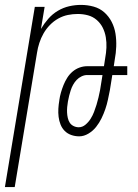

<svg xmlns="http://www.w3.org/2000/svg" viewBox="-43 -548 563 783"><path d="M-23 215 99 -520H139L124 -430Q137 -452 154 -471.5Q171 -491 193 -504Q215 -517 239 -522.5Q263 -528 287 -528Q314 -528 339 -521Q364 -514 382.5 -497.5Q401 -481 412.5 -458.5Q424 -436 428 -410.5Q432 -385 431 -358Q430 -331 425 -305L421 -278H476V-242H415L405 -180Q401 -160 397 -141Q393 -122 386.5 -103Q380 -84 371 -65.5Q362 -47 349 -30.5Q336 -14 317.5 -3Q299 8 280 8Q263 8 247.5 2.5Q232 -3 221 -14Q210 -25 204 -40Q198 -55 196 -71.5Q194 -88 195 -105Q196 -122 199 -139V-140Q201 -155 205.5 -170.5Q210 -186 216 -201Q222 -216 231 -230.5Q240 -245 253 -256Q266 -267 281.5 -272.5Q297 -278 312 -278H381L386 -311Q390 -332 391 -353.5Q392 -375 388.5 -396Q385 -417 376 -435Q367 -453 351.5 -466.5Q336 -480 316 -485.5Q296 -491 274 -491Q254 -491 234 -487Q214 -483 195 -472.5Q176 -462 160.5 -446Q145 -430 134.5 -411.5Q124 -393 117.5 -373Q111 -353 108 -333L17 215ZM278 -29Q293 -29 305.5 -39.5Q318 -50 326.5 -63.5Q335 -77 340.5 -91.5Q346 -106 350.5 -120.5Q355 -135 358.5 -150Q362 -165 365 -180L375 -242H312Q301 -242 289.5 -236.5Q278 -231 269.5 -222Q261 -213 255 -202Q249 -191 245.5 -180Q242 -169 239 -157.5Q236 -146 234 -134Q232 -123 231 -111.5Q230 -100 230.5 -89Q231 -78 233.5 -67Q236 -56 241.5 -47.5Q247 -39 257 -34Q267 -29 278 -29Z"/></svg>

Font: Iosevka Extralight
Style: Italic
Weight: 200
Italic angle: -9°
Monospace: yes
Designer: Belleve Invis
Foundry: Belleve Invis
Version: Version 32.5.0; ttfautohint (v1.8.4)